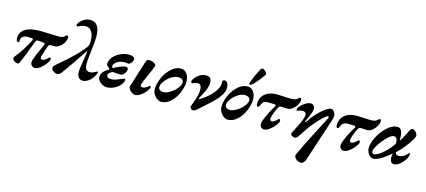

<svg xmlns="http://www.w3.org/2000/svg" viewBox="-69 -1366 5110 2302"><g transform="rotate(15 2486.0 -215.0)"><path d="M57 -30V-46Q149 -157 221 -300L223 -308Q223 -321 208 -322L168 -324Q123 -326 98.5 -309Q74 -292 73 -255V-253V-243Q73 -233 62 -233Q51 -233 43 -244.5Q35 -256 35 -275Q35 -352 96.5 -392Q158 -432 277 -432Q308 -432 337 -431Q366 -430 388 -429Q472 -425 505 -425Q557 -425 576 -440Q582 -444 591 -453.5Q600 -463 605 -463Q616 -463 621 -458Q626 -453 626 -440Q626 -414 608 -380.5Q590 -347 559 -323Q528 -299 492 -299L449 -300Q427 -300 418 -279Q404 -246 385 -179L375 -148Q372 -136 372 -129Q372 -105 395 -105Q407 -105 425 -115.5Q443 -126 455 -138Q460 -144 465.5 -149Q471 -154 474 -155Q483 -155 487 -150.5Q491 -146 491 -135Q491 -116 464 -79.5Q437 -43 400.5 -14.5Q364 14 334 14Q311 14 294.5 -1.5Q278 -17 278 -44Q278 -58 282 -70Q299 -126 352 -241L370 -282Q373 -288 373 -293Q373 -305 361 -306L286 -314Q277 -315 269.5 -309Q262 -303 258 -293Q184 -95 155 -31Q153 -26 146.5 -13Q140 0 134.5 7.5Q129 15 125 15Q103 15 87 6.5Q71 -2 63.5 -12.5Q56 -23 57 -30Z M537 -43Q537 -61 565 -86L587 -105Q677 -181 747.5 -248Q818 -315 881 -396Q891 -413 894 -425Q898 -441 898 -466Q898 -546 871.5 -586.5Q845 -627 797 -628Q780 -628 760 -623.5Q740 -619 723 -610Q718 -608 709.5 -603.5Q701 -599 697 -599Q690 -599 687.5 -602Q685 -605 685 -612Q685 -629 704.5 -653.5Q724 -678 757.5 -696.5Q791 -715 832 -715Q950 -715 950 -532Q950 -505 947 -473Q940 -396 930 -315Q920 -230 920 -198Q920 -152 934 -130Q948 -108 983 -108Q1002 -108 1019 -114.5Q1036 -121 1052 -130Q1068 -139 1071 -139Q1080 -139 1080 -133L1078 -125Q1058 -65 1014 -26Q970 13 927 13Q895 13 875 -10Q855 -33 855 -79Q856 -124 876 -241Q886 -299 890 -333V-335Q890 -341 887 -341Q883 -341 880 -335Q841 -276 768 -169.5Q695 -63 663 -21Q647 1 635 7.5Q623 14 609 14Q588 14 562.5 -3.5Q537 -21 537 -43Z M1109 -81Q1109 -149 1192 -193Q1200 -198 1200 -205Q1200 -210 1195 -214Q1178 -226 1169 -235.5Q1160 -245 1160 -259Q1160 -306 1194 -346Q1228 -386 1280.5 -409.5Q1333 -433 1387 -433Q1417 -433 1437 -423Q1457 -413 1457 -396Q1457 -374 1439 -350.5Q1421 -327 1404 -327Q1397 -327 1381 -329Q1377 -329 1367.5 -330.5Q1358 -332 1353 -331Q1315 -330 1286 -317Q1257 -304 1241 -285Q1225 -266 1225 -250Q1225 -229 1243 -229Q1267 -245 1315 -264.5Q1363 -284 1387 -284Q1397 -284 1406.5 -275.5Q1416 -267 1416 -259Q1416 -243 1405.5 -223.5Q1395 -204 1380 -190Q1365 -176 1352 -176Q1289 -176 1251 -182Q1229 -175 1212.5 -159Q1196 -143 1196 -129Q1196 -93 1252 -93Q1279 -93 1309.5 -103.5Q1340 -114 1378 -130Q1404 -141 1406 -141Q1418 -141 1418 -127Q1418 -100 1391 -66.5Q1364 -33 1319 -9.5Q1274 14 1222 14Q1197 14 1170.5 0Q1144 -14 1126.5 -36Q1109 -58 1109 -81Z M1492 -63Q1492 -66 1494 -74L1596 -398Q1603 -419 1611.5 -426Q1620 -433 1637 -433Q1657 -433 1678.5 -425Q1700 -417 1712.5 -405.5Q1725 -394 1722 -383Q1712 -351 1670 -258Q1626 -159 1617 -132Q1614 -123 1614 -115Q1614 -95 1642 -95Q1665 -95 1700 -119Q1706 -124 1715 -130Q1724 -136 1725 -136Q1736 -136 1736 -126Q1736 -124 1734 -116Q1726 -90 1700 -59Q1674 -28 1640.5 -6.5Q1607 15 1575 15Q1562 15 1542 3Q1522 -9 1507 -27Q1492 -45 1492 -63Z M1789 -115Q1789 -183 1823 -258Q1857 -333 1912.5 -383Q1968 -433 2030 -433Q2077 -433 2105 -393.5Q2133 -354 2133 -296Q2133 -236 2103 -162.5Q2073 -89 2019 -37.5Q1965 14 1899 14Q1877 14 1851 -3.5Q1825 -21 1807 -51Q1789 -81 1789 -115ZM2092 -278Q2089 -301 2072 -313Q2055 -325 2027 -325Q1984 -325 1939 -295.5Q1894 -266 1864 -225Q1834 -184 1835 -154Q1835 -132 1851.5 -118.5Q1868 -105 1894 -105Q1932 -105 1979.5 -134Q2027 -163 2059.5 -204Q2092 -245 2092 -278Z M2259 -25Q2263 -38 2269 -53.5Q2275 -69 2278 -77Q2318 -182 2318 -246Q2318 -316 2269 -316Q2252 -316 2230 -307Q2208 -298 2205 -298Q2199 -298 2193 -303.5Q2187 -309 2187 -317Q2187 -319 2189 -325Q2206 -366 2249.5 -399.5Q2293 -433 2348 -433Q2376 -433 2393.5 -415Q2411 -397 2411 -359Q2411 -318 2392 -271.5Q2373 -225 2330 -148Q2327 -137 2332 -137Q2340 -137 2352 -145Q2450 -209 2497 -271Q2544 -333 2547 -380L2546 -408Q2546 -418 2553 -425Q2560 -432 2574 -432Q2597 -432 2609.5 -408.5Q2622 -385 2622 -354Q2622 -308 2594.5 -263Q2567 -218 2523 -174.5Q2479 -131 2396 -57L2367 -31Q2337 -4 2323 5Q2309 14 2292 14Q2283 14 2269.5 0Q2256 -14 2259 -25Z M2616 -115Q2616 -183 2650 -258Q2684 -333 2739.5 -383Q2795 -433 2857 -433Q2904 -433 2932 -393.5Q2960 -354 2960 -296Q2960 -236 2930 -162.5Q2900 -89 2846 -37.5Q2792 14 2726 14Q2704 14 2678 -3.5Q2652 -21 2634 -51Q2616 -81 2616 -115ZM2919 -278Q2916 -301 2899 -313Q2882 -325 2854 -325Q2811 -325 2766 -295.5Q2721 -266 2691 -225Q2661 -184 2662 -154Q2662 -132 2678.5 -118.5Q2695 -105 2721 -105Q2759 -105 2806.5 -134Q2854 -163 2886.5 -204Q2919 -245 2919 -278ZM2867 -478Q2870 -495 2902 -566.5Q2934 -638 2950 -665Q2958 -678 2963 -682Q2968 -686 2978 -686Q2993 -686 3012.5 -665Q3032 -644 3032 -632Q3032 -622 2986.5 -565Q2941 -508 2913 -480Q2894 -461 2879 -461Q2865 -461 2867 -478Z M3126 -41Q3126 -56 3132 -74Q3144 -115 3176 -178.5Q3208 -242 3235 -285Q3239 -290 3239 -297Q3239 -308 3226 -310L3158 -312Q3116 -314 3094 -300.5Q3072 -287 3056 -245Q3049 -230 3035 -230Q3028 -230 3023.5 -239.5Q3019 -249 3019 -262Q3019 -340 3074 -386Q3129 -432 3222 -432Q3249 -432 3315 -428Q3333 -427 3354.5 -426Q3376 -425 3397 -425Q3420 -425 3439 -429.5Q3458 -434 3467 -441Q3474 -445 3483 -455Q3492 -465 3497 -465Q3508 -465 3513 -460Q3518 -455 3518 -441Q3518 -416 3499 -382Q3480 -348 3450 -323.5Q3420 -299 3387 -299Q3361 -299 3329 -301Q3319 -302 3305 -302Q3286 -302 3274 -281Q3258 -252 3242 -211Q3226 -170 3222 -146Q3220 -134 3220 -130Q3220 -104 3244 -104Q3256 -104 3273 -114.5Q3290 -125 3302 -137Q3319 -154 3322 -154Q3339 -154 3339 -134Q3339 -115 3311.5 -78.5Q3284 -42 3247 -14Q3210 14 3180 14Q3156 14 3141 -0.5Q3126 -15 3126 -41Z M3624 218Q3624 208 3631 194L3654 146Q3663 126 3675 102.5Q3687 79 3698 54Q3722 5 3808 -161Q3886 -308 3890 -320Q3891 -322 3891 -326Q3891 -331 3888 -334.5Q3885 -338 3881 -338Q3866 -338 3821.5 -296.5Q3777 -255 3723 -189Q3669 -123 3627 -54Q3586 14 3561 14Q3542 14 3525 2.5Q3508 -9 3508 -24L3510 -32Q3518 -52 3544 -100L3560 -130Q3615 -236 3615 -281Q3615 -320 3574 -320Q3548 -320 3527 -313Q3506 -306 3503 -306Q3494 -306 3494 -314Q3494 -335 3519 -363.5Q3544 -392 3579 -412.5Q3614 -433 3642 -433Q3664 -433 3678.5 -417.5Q3693 -402 3693 -380Q3693 -351 3676 -308.5Q3659 -266 3632 -211Q3629 -206 3630.5 -203Q3632 -200 3634 -200Q3641 -200 3648 -212Q3689 -275 3737.5 -325.5Q3786 -376 3828.5 -404.5Q3871 -433 3893 -433Q3916 -433 3933 -409Q3950 -385 3950 -357Q3950 -334 3939 -303Q3912 -217 3854 -45Q3791 143 3767 220Q3759 250 3743.5 267.5Q3728 285 3709 285Q3676 285 3650 264.5Q3624 244 3624 218Z M4115 -41Q4115 -56 4121 -74Q4133 -115 4165 -178.5Q4197 -242 4224 -285Q4228 -290 4228 -297Q4228 -308 4215 -310L4147 -312Q4105 -314 4083 -300.5Q4061 -287 4045 -245Q4038 -230 4024 -230Q4017 -230 4012.5 -239.5Q4008 -249 4008 -262Q4008 -340 4063 -386Q4118 -432 4211 -432Q4238 -432 4304 -428Q4322 -427 4343.5 -426Q4365 -425 4386 -425Q4409 -425 4428 -429.5Q4447 -434 4456 -441Q4463 -445 4472 -455Q4481 -465 4486 -465Q4497 -465 4502 -460Q4507 -455 4507 -441Q4507 -416 4488 -382Q4469 -348 4439 -323.5Q4409 -299 4376 -299Q4350 -299 4318 -301Q4308 -302 4294 -302Q4275 -302 4263 -281Q4247 -252 4231 -211Q4215 -170 4211 -146Q4209 -134 4209 -130Q4209 -104 4233 -104Q4245 -104 4262 -114.5Q4279 -125 4291 -137Q4308 -154 4311 -154Q4328 -154 4328 -134Q4328 -115 4300.5 -78.5Q4273 -42 4236 -14Q4199 14 4169 14Q4145 14 4130 -0.5Q4115 -15 4115 -41Z M4449 -93Q4449 -158 4491 -238Q4533 -318 4595.5 -374Q4658 -430 4716 -430Q4757 -430 4772 -392Q4787 -354 4785 -288Q4785 -283 4788 -282Q4791 -281 4794 -287Q4821 -330 4856 -401L4867 -423Q4874 -436 4883 -444.5Q4892 -453 4899 -453Q4910 -453 4925.5 -442.5Q4941 -432 4951.5 -416.5Q4962 -401 4962 -386Q4962 -380 4960 -372Q4952 -341 4898.5 -268.5Q4845 -196 4776 -128Q4785 -97 4821 -97Q4844 -97 4869.5 -108.5Q4895 -120 4913 -140Q4918 -146 4926 -154.5Q4934 -163 4935 -163Q4946 -163 4946 -153Q4946 -123 4921 -83Q4896 -43 4859.5 -14.5Q4823 14 4792 14Q4767 14 4754 -3Q4741 -20 4740 -52Q4739 -76 4745 -108Q4694 -60 4633 -23Q4572 14 4535 14Q4511 14 4491 -3Q4471 -20 4460 -45.5Q4449 -71 4449 -93ZM4711 -175Q4739 -211 4750 -230Q4755 -311 4705 -311Q4676 -311 4627 -263.5Q4578 -216 4540 -156.5Q4502 -97 4502 -67Q4502 -54 4508.5 -47Q4515 -40 4526 -40Q4560 -40 4611.5 -79Q4663 -118 4711 -175Z"/></g></svg>

Font: EB Garamond
Style: Bold Italic
Weight: 700
Italic angle: -17.2°
Designer: Georg Duffner and Octavio Pardo
Foundry: Georg Duffner
Version: Version 1.000